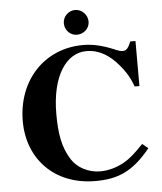

<svg xmlns="http://www.w3.org/2000/svg" viewBox="-59 -927 841 998"><g transform="rotate(-5 361.0 -428.5)"><path d="M657 -152C613 -106 585 -81 553 -63C513 -41 471 -29 427 -29C368 -29 309 -59 280 -105C238 -171 226 -244 226 -345C226 -545 305 -658 410 -658C477 -658 531 -623 577 -568C601 -540 625 -507 644 -453H669V-688H642C627 -652 617 -642 598 -642C588 -642 575 -646 552 -656C494 -680 444 -691 396 -691C192 -691 49 -535 49 -323C49 -128 184 19 399 19C514 19 594 -12 687 -127ZM435 -810C435 -846 405 -876 370 -876C335 -876 306 -847 306 -812C306 -776 334 -747 369 -747C406 -747 435 -775 435 -810Z"/></g></svg>

Font: XITS Math
Style: Bold
Weight: 700
Designer: MicroPress Inc., with final additions and corrections provided by Coen Hoffman, Elsevier (retired)
Version: Version 1.302